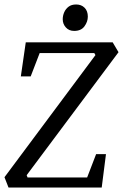

<svg xmlns="http://www.w3.org/2000/svg" viewBox="-29 -837 549 857"><path d="M9 0 -9 -46 397 -591 392 -600H148L108 -496H64L86 -648H474L500 -604L90 -55L94 -45H360L400 -149H444L425 0ZM302 -699Q279 -699 265 -714.5Q251 -730 251 -751Q251 -767 257.5 -782Q264 -797 277 -807Q290 -817 311 -817Q334 -817 348.5 -802.5Q363 -788 363 -763Q363 -740 348 -719.5Q333 -699 302 -699Z"/></svg>

Font: Faustina
Style: Italic
Weight: 400
Italic angle: -8°
Designer: Alfonso Garcia
Foundry: http://www.omnibus-type.com
Version: Version 1.200